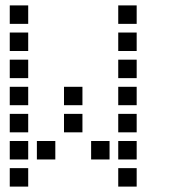

<svg xmlns="http://www.w3.org/2000/svg" viewBox="-20 -704 640 708"><path d="M17 -684Q16 -684 16 -684Q16 -684 16 -683V-617Q16 -616 16 -616Q16 -616 17 -616H83Q84 -616 84 -616Q84 -616 84 -617V-683Q84 -684 84 -684Q84 -684 83 -684ZM417 -684Q416 -684 416 -684Q416 -684 416 -683V-617Q416 -616 416 -616Q416 -616 417 -616H483Q484 -616 484 -616Q484 -616 484 -617V-683Q484 -684 484 -684Q484 -684 483 -684ZM17 -584Q16 -584 16 -584Q16 -584 16 -583V-517Q16 -516 16 -516Q16 -516 17 -516H83Q84 -516 84 -516Q84 -516 84 -517V-583Q84 -584 84 -584Q84 -584 83 -584ZM417 -584Q416 -584 416 -584Q416 -584 416 -583V-517Q416 -516 416 -516Q416 -516 417 -516H483Q484 -516 484 -516Q484 -516 484 -517V-583Q484 -584 484 -584Q484 -584 483 -584ZM17 -484Q16 -484 16 -484Q16 -484 16 -483V-417Q16 -416 16 -416Q16 -416 17 -416H83Q84 -416 84 -416Q84 -416 84 -417V-483Q84 -484 84 -484Q84 -484 83 -484ZM417 -484Q416 -484 416 -484Q416 -484 416 -483V-417Q416 -416 416 -416Q416 -416 417 -416H483Q484 -416 484 -416Q484 -416 484 -417V-483Q484 -484 484 -484Q484 -484 483 -484ZM17 -384Q16 -384 16 -384Q16 -384 16 -383V-317Q16 -316 16 -316Q16 -316 17 -316H83Q84 -316 84 -316Q84 -316 84 -317V-383Q84 -384 84 -384Q84 -384 83 -384ZM217 -384Q216 -384 216 -384Q216 -384 216 -383V-317Q216 -316 216 -316Q216 -316 217 -316H283Q284 -316 284 -316Q284 -316 284 -317V-383Q284 -384 284 -384Q284 -384 283 -384ZM417 -384Q416 -384 416 -384Q416 -384 416 -383V-317Q416 -316 416 -316Q416 -316 417 -316H483Q484 -316 484 -316Q484 -316 484 -317V-383Q484 -384 484 -384Q484 -384 483 -384ZM17 -284Q16 -284 16 -284Q16 -284 16 -283V-217Q16 -216 16 -216Q16 -216 17 -216H83Q84 -216 84 -216Q84 -216 84 -217V-283Q84 -284 84 -284Q84 -284 83 -284ZM217 -284Q216 -284 216 -284Q216 -284 216 -283V-217Q216 -216 216 -216Q216 -216 217 -216H283Q284 -216 284 -216Q284 -216 284 -217V-283Q284 -284 284 -284Q284 -284 283 -284ZM417 -284Q416 -284 416 -284Q416 -284 416 -283V-217Q416 -216 416 -216Q416 -216 417 -216H483Q484 -216 484 -216Q484 -216 484 -217V-283Q484 -284 484 -284Q484 -284 483 -284ZM17 -184Q16 -184 16 -184Q16 -184 16 -183V-117Q16 -116 16 -116Q16 -116 17 -116H83Q84 -116 84 -116Q84 -116 84 -117V-183Q84 -184 84 -184Q84 -184 83 -184ZM117 -184Q116 -184 116 -184Q116 -184 116 -183V-117Q116 -116 116 -116Q116 -116 117 -116H183Q184 -116 184 -116Q184 -116 184 -117V-183Q184 -184 184 -184Q184 -184 183 -184ZM317 -184Q316 -184 316 -184Q316 -184 316 -183V-117Q316 -116 316 -116Q316 -116 317 -116H383Q384 -116 384 -116Q384 -116 384 -117V-183Q384 -184 384 -184Q384 -184 383 -184ZM417 -184Q416 -184 416 -184Q416 -184 416 -183V-117Q416 -116 416 -116Q416 -116 417 -116H483Q484 -116 484 -116Q484 -116 484 -117V-183Q484 -184 484 -184Q484 -184 483 -184ZM17 -84Q16 -84 16 -84Q16 -84 16 -83V-17Q16 -16 16 -16Q16 -16 17 -16H83Q84 -16 84 -16Q84 -16 84 -17V-83Q84 -84 84 -84Q84 -84 83 -84ZM417 -84Q416 -84 416 -84Q416 -84 416 -83V-17Q416 -16 416 -16Q416 -16 417 -16H483Q484 -16 484 -16Q484 -16 484 -17V-83Q484 -84 484 -84Q484 -84 483 -84Z"/></svg>

Font: Doto SemiBold
Style: Regular
Weight: 600
Monospace: yes
Version: Version 1.000